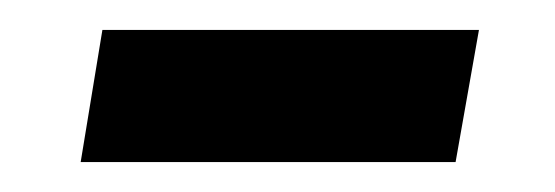

<svg xmlns="http://www.w3.org/2000/svg" viewBox="-20 -335 373 129"><path d="M34.2 -226.1 48.8 -314.9H301.8L286.1 -226.1Z"/></svg>

Font: Archivo
Style: Italic
Weight: 400
Italic angle: -10°
Designer: Hector Gatti
Foundry: Omnibus-Type
Version: Version 2.001